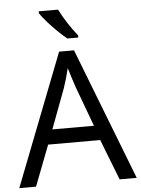

<svg xmlns="http://www.w3.org/2000/svg" viewBox="-62 -992 762 1039"><g transform="rotate(-5 319.5 -472.0)"><path d="M293 -944H188V-934C211 -897 284 -820 330 -784H389V-796C358 -833 315 -899 293 -944ZM545 0H638L360 -717H279L0 0H91L176 -221H459ZM352 -517 432 -301H206L287 -517C295 -540 308 -583 318 -624C325 -599 346 -533 352 -517Z"/></g></svg>

Font: Noto Sans Cypriot
Style: Regular
Weight: 400
Designer: Monotype Design Team
Foundry: Monotype Imaging Inc.
Version: Version 2.002